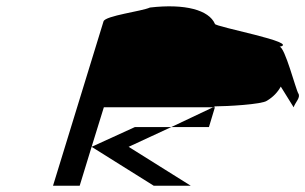

<svg xmlns="http://www.w3.org/2000/svg" viewBox="-20 -780 973 612"><path d="M149 -188H234L272 -312L470 -188H588L390 -312L526 -375H410L272 -312L311 -438H659L666 -441C701 -441 815 -447 831 -459C851 -471 865 -486 875 -504L916 -438C921 -454 939 -469 931 -482C923 -494 888 -631 871 -631C940 -644 662 -695 665 -704C646 -748 570 -769 458 -756C432 -744 316 -730 310 -712ZM526 -375 659 -438H665L646 -375Z"/></svg>

Font: bitstorm
Style: ultextobl
Weight: 400
Version: Version 0.2